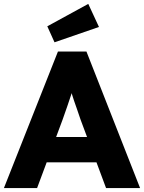

<svg xmlns="http://www.w3.org/2000/svg" viewBox="-22 -964 738 984"><path d="M275 -700H421L696 0H521.6L390.4 -352.4Q382 -379 372.6 -404.6Q355.6 -452 348.5 -475.5Q341.4 -499 331 -542.4L360.6 -542.8Q352.2 -508.6 344.5 -483.8Q336.8 -459 323.2 -420.4Q307.8 -375 298.8 -350.8L168 0H-2ZM183.8 -261.8H506L558.6 -132H130ZM220.4 -829.2 430.4 -944 485.2 -825.8 257.4 -747.2Z"/></svg>

Font: Easer Grotesk Variable
Style: Regular
Weight: 400
Designer: Boardeaser, Bonnie Shaver-Troup, Thomas Jockin
Foundry: Lexend
Version: Version 1.001;Glyphs 3.1.2 (3151)